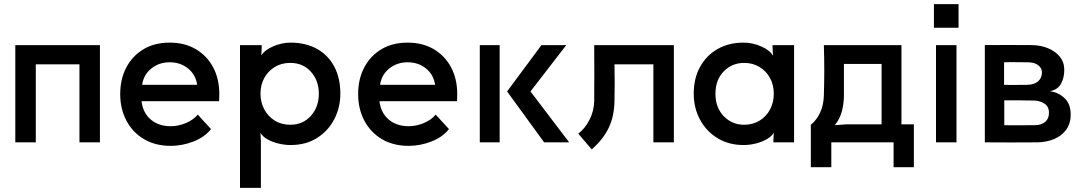

<svg xmlns="http://www.w3.org/2000/svg" viewBox="-20 -688 5247 928"><path d="M153 -377V0H54V-470H463V0H364V-377Z M936 -134 1000 -64Q969 -25 915 -4Q861 17 805 17Q731 17 676 -15.5Q621 -48 591 -105Q561 -162 561 -233Q561 -306 590.5 -362Q620 -418 673.5 -450Q727 -482 800 -482Q873 -482 927 -450Q981 -418 1010.5 -362Q1040 -306 1040 -233Q1040 -224 1039.5 -216Q1039 -208 1039 -199H664Q671 -142 709 -110Q747 -78 805 -78Q842 -78 878 -93Q914 -108 936 -134ZM667 -278H933Q926 -327 889 -357Q852 -387 800 -387Q749 -387 711.5 -357Q674 -327 667 -278Z M1384 -482Q1458 -482 1512.5 -451.5Q1567 -421 1596 -365.5Q1625 -310 1625 -235Q1625 -169 1596 -112.5Q1567 -56 1513 -21.5Q1459 13 1384 13Q1357 13 1327 6Q1297 -1 1273 -14.5Q1249 -28 1239 -46L1241 -3V220H1140V-470H1245V-460L1243 -420Q1260 -447 1301.5 -464.5Q1343 -482 1384 -482ZM1383 -85Q1444 -85 1482.5 -128Q1521 -171 1521 -235Q1521 -299 1482.5 -341.5Q1444 -384 1383 -384Q1340 -384 1307.5 -364Q1275 -344 1257 -310.5Q1239 -277 1239 -235Q1239 -194 1257 -160Q1275 -126 1307.5 -105.5Q1340 -85 1383 -85Z M2086 -134 2150 -64Q2119 -25 2065 -4Q2011 17 1955 17Q1881 17 1826 -15.5Q1771 -48 1741 -105Q1711 -162 1711 -233Q1711 -306 1740.5 -362Q1770 -418 1823.5 -450Q1877 -482 1950 -482Q2023 -482 2077 -450Q2131 -418 2160.5 -362Q2190 -306 2190 -233Q2190 -224 2189.5 -216Q2189 -208 2189 -199H1814Q1821 -142 1859 -110Q1897 -78 1955 -78Q1992 -78 2028 -93Q2064 -108 2086 -134ZM1817 -278H2083Q2076 -327 2039 -357Q2002 -387 1950 -387Q1899 -387 1861.5 -357Q1824 -327 1817 -278Z M2299 -470H2395V0H2299ZM2431 -246 2597 -470H2717L2544 -246L2731 0H2610Z M2950 -377Q2952 -286 2950 -200Q2949 -127 2922.5 -71Q2896 -15 2840 34L2775 -42Q2808 -67 2829.5 -109.5Q2851 -152 2852 -200Q2853 -335 2852 -470H3237V0H3138V-377Z M3574 -482Q3618 -482 3659.5 -463.5Q3701 -445 3716 -419L3714 -459V-470H3818V0H3718V-7L3720 -47Q3710 -29 3686.5 -15.5Q3663 -2 3633.5 5.5Q3604 13 3574 13Q3502 13 3447.5 -20.5Q3393 -54 3363 -110.5Q3333 -167 3333 -235Q3333 -310 3364 -365.5Q3395 -421 3449 -451.5Q3503 -482 3574 -482ZM3577 -85Q3618 -85 3650.5 -104.5Q3683 -124 3701.5 -158Q3720 -192 3720 -235Q3720 -278 3701.5 -311.5Q3683 -345 3650.5 -364.5Q3618 -384 3577 -384Q3518 -384 3478 -343Q3438 -302 3438 -235Q3438 -168 3478 -126.5Q3518 -85 3577 -85Z M3899 120V-85Q3927 -107 3944 -144Q3961 -181 3962 -227Q3964 -294 3964 -348.5Q3964 -403 3962 -470H4337V-87H4397V120H4299V0H3998V120ZM4059 -379Q4059 -337 4059 -302.5Q4059 -268 4059 -223Q4058 -183 4048.5 -148Q4039 -113 4015 -83L4070 -87H4241V-379Z M4494 -668H4613V-554H4494ZM4603 -470V0H4504V-470Z M4740 0V-470Q4852 -471 4965 -470Q5008 -470 5044 -455.5Q5080 -441 5102 -414.5Q5124 -388 5124 -350Q5124 -312 5108 -283Q5092 -254 5054 -247Q5095 -242 5125 -214Q5155 -186 5155 -135Q5155 -90 5132.5 -60Q5110 -30 5074 -15.5Q5038 -1 4996 0Q4868 1 4740 0ZM4833 -278Q4863 -277 4889.5 -277.5Q4916 -278 4946 -278Q4979 -279 4997.5 -295Q5016 -311 5016 -338Q5016 -358 4999 -372Q4982 -386 4950 -387Q4919 -387 4891.5 -387.5Q4864 -388 4833 -387ZM4834 -83Q4871 -82 4909 -82.5Q4947 -83 4984 -83Q5015 -84 5032.5 -99.5Q5050 -115 5050 -143Q5050 -174 5027 -188Q5004 -202 4977 -202Q4941 -203 4905.5 -203Q4870 -203 4834 -203Z"/></svg>

Font: Kreadon Light
Style: Bold
Weight: 600
Designer: Reiya WATANABE
Foundry: StudioGnu
Version: Version 1.003; ttfautohint (v1.8.4.7-5d5b);gftools[0.9.32]